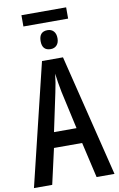

<svg xmlns="http://www.w3.org/2000/svg" viewBox="-106 -1052 684 1108"><g transform="rotate(-10 236.0 -497.5)"><path d="M364 -995V-929H102V-995ZM235 -884Q257 -884 270.5 -869.5Q284 -855 284 -828Q284 -802 270.5 -787.5Q257 -773 235 -773Q185 -773 185 -828Q185 -884 235 -884ZM367 0 319 -208H154L107 0H0L173 -714H296L472 0ZM253 -519Q247 -549 242.5 -577Q238 -605 235 -629Q230 -579 217 -520L170 -298H302Z"/></g></svg>

Font: Noto Sans ExtraCondensed Medium
Style: Regular
Weight: 500
Width: 2
Designer: Monotype Design Team
Foundry: Monotype Imaging Inc.
Version: Version 2.013; ttfautohint (v1.8.4.7-5d5b)